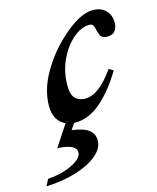

<svg xmlns="http://www.w3.org/2000/svg" viewBox="-200 -526 692 848"><g transform="rotate(-15 146.0 -102.5)"><path d="M385 -375Q385 -351 373.5 -336.5Q362 -322 339 -322Q318 -322 310.5 -332Q303 -342 298 -363Q295 -379 290.5 -386Q286 -393 272 -393Q237 -393 199 -361Q161 -329 136 -275Q111 -221 111 -159Q111 -116 128 -99.5Q145 -83 173 -83Q205 -83 237 -107Q269 -131 306 -183L326 -171Q281 -94 224 -43Q167 8 104 8H97L78 36Q132 43 155 61Q178 79 178 110Q178 144 143 174.5Q108 205 46 224.5Q-16 244 -93 247L-78 217Q-12 212 35 188.5Q82 165 82 138Q82 119 59.5 108.5Q37 98 -4 97L60 0H62Q37 -10 23 -33.5Q9 -57 9 -92Q9 -166 52.5 -242Q96 -318 163 -378Q245 -452 305 -452Q343 -452 364 -430Q385 -408 385 -375Z"/></g></svg>

Font: Ibarra Real Nova
Style: Bold Italic
Weight: 700
Italic angle: -22°
Designer: Jose Maria Ribagorda & Octavio Pardo
Foundry: Octavio Pardo
Version: Version 1.014